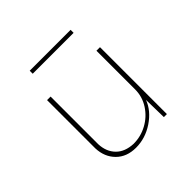

<svg xmlns="http://www.w3.org/2000/svg" viewBox="-140 -635 767 767"><g transform="rotate(-45 243.5 -251.0)"><path d="M393 -378V0H376L374 -99Q357 -54 310.5 -23Q264 8 211 8Q159 8 127.5 -23.5Q96 -55 94 -105V-378H114V-108Q116 -65 142 -38.5Q168 -12 215 -10Q256 -10 292 -29.5Q328 -49 350.5 -83.5Q373 -118 373 -160V-378ZM359 -510V-493H128V-510Z"/></g></svg>

Font: Josefin Sans Thin
Style: Regular
Weight: 250
Designer: Santiago Orozco
Foundry: Typemade
Version: Version 2.000